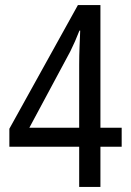

<svg xmlns="http://www.w3.org/2000/svg" viewBox="-20 -739 518 759"><path d="M461 -234H377V-719H288L17 -230V-159H293V0H377V-159H461ZM96 -234 258 -536Q277 -574 294 -618H297Q296 -591 294.5 -555.5Q293 -520 293 -482V-234Z"/></svg>

Font: Noto Sans Display SemiCondensed
Style: Regular
Weight: 400
Width: 4
Designer: Monotype Design team
Foundry: Monotype Imaging Inc.
Version: 1.000